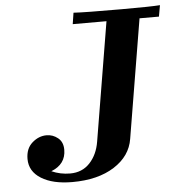

<svg xmlns="http://www.w3.org/2000/svg" viewBox="-51 -734 744 794"><g transform="rotate(-5 321.0 -337.5)"><path d="M41 -100.1Q41 -143.1 68.1 -167Q95.2 -190.9 127.9 -190.9Q153.8 -190.9 174.8 -174.1Q195.8 -157.2 195.8 -125Q195.8 -64.9 134.8 -41Q170.9 -24.9 211.9 -24.9Q261.7 -24.9 293.5 -58.8Q325.2 -92.8 334 -146L416 -639.2H275.9L283.2 -686H284.2Q328.1 -683.1 481.9 -683.1Q606 -683.1 642.1 -686L633.8 -639.2H553.2L471.2 -146Q460 -75.2 392.1 -32Q324.2 11.2 217.8 11.2Q136.7 11.2 88.9 -18.6Q41 -48.3 41 -100.1Z"/></g></svg>

Font: CMU Serif Extra
Style: BoldSlanted
Weight: 700
Italic angle: -9.46001°
Version: Version 0.7.0